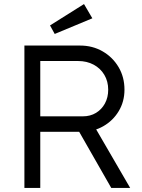

<svg xmlns="http://www.w3.org/2000/svg" viewBox="-20 -924 700 944"><path d="M100 0V-700H374Q435 -700 484.5 -671.5Q534 -643 563 -594Q592 -545 592 -483Q592 -425 564 -378Q536 -331 488 -303.5Q440 -276 380 -276H178V0ZM527 0 351 -308 426 -334 620 0ZM178 -352H387Q424 -352 452 -369Q480 -386 496 -415.5Q512 -445 512 -483Q512 -524 493 -556Q474 -588 440.5 -606Q407 -624 364 -624H178ZM249 -757 226 -799 393 -904 434 -834Z"/></svg>

Font: Our Lexend Light
Style: Regular
Weight: 300
Designer: Bonnie Shaver-Troup, Thomas Jockin
Foundry: Lexend
Version: Version 1.007